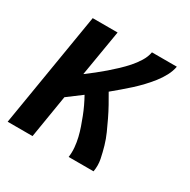

<svg xmlns="http://www.w3.org/2000/svg" viewBox="-124 -637 748 755"><g transform="rotate(30 250.0 -260.0)"><path d="M3 0 89 -520H202L167 -311Q186 -325 205 -340Q224 -355 242.5 -371Q261 -387 278.5 -403.5Q296 -420 312 -438Q328 -456 341 -477Q354 -498 358 -520H471Q467 -498 455.5 -476.5Q444 -455 429 -436Q414 -417 397 -399Q380 -381 362 -364.5Q344 -348 325.5 -332.5Q307 -317 288 -301Q301 -279 314 -255.5Q327 -232 338.5 -208Q350 -184 361 -159.5Q372 -135 379.5 -109Q387 -83 392.5 -56Q398 -29 393 0H280Q283 -22 281 -44Q279 -66 274 -87Q269 -108 262 -128Q255 -148 247.5 -167.5Q240 -187 231 -206Q222 -225 212 -243Q196 -231 180 -219Q164 -207 148 -195L116 0Z"/></g></svg>

Font: Iosevka Term Curly Oblique
Style: Bold
Weight: 700
Italic angle: -9°
Designer: Belleve Invis
Foundry: Belleve Invis
Version: Version 32.3.0